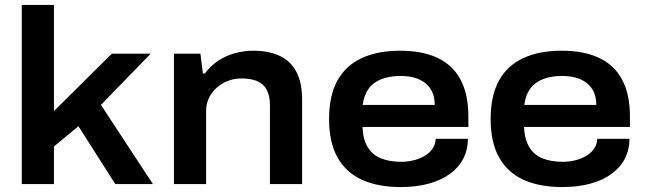

<svg xmlns="http://www.w3.org/2000/svg" viewBox="-20 -744 2611 776"><path d="M68 0V-724H198V-295L432 -527H589L388 -320L598 0H446L297 -234L198 -152V0Z M683 0V-527H790L800 -447H808Q831 -478 862 -498.5Q893 -519 929.5 -529Q966 -539 1004 -539Q1066 -539 1110 -518.5Q1154 -498 1177.5 -454.5Q1201 -411 1201 -341V0H1071V-318Q1071 -349 1063 -370Q1055 -391 1040 -403.5Q1025 -416 1003.5 -421.5Q982 -427 956 -427Q918 -427 885.5 -410Q853 -393 833 -363Q813 -333 813 -293V0Z M1600 12Q1507 12 1442.5 -17.5Q1378 -47 1344 -108Q1310 -169 1310 -263Q1310 -357 1343.5 -418Q1377 -479 1441.5 -509Q1506 -539 1598 -539Q1688 -539 1749.5 -509.5Q1811 -480 1842 -421Q1873 -362 1873 -273V-231H1445Q1447 -182 1465.5 -150.5Q1484 -119 1518.5 -104.5Q1553 -90 1603 -90Q1625 -90 1649 -95.5Q1673 -101 1693 -112Q1713 -123 1726.5 -141Q1740 -159 1741 -183H1871Q1871 -138 1852 -102Q1833 -66 1797.5 -40.5Q1762 -15 1712 -1.5Q1662 12 1600 12ZM1446 -320H1737Q1737 -351 1726.5 -373Q1716 -395 1697 -409.5Q1678 -424 1653 -430.5Q1628 -437 1599 -437Q1554 -437 1521 -424Q1488 -411 1469.5 -385Q1451 -359 1446 -320Z M2253 12Q2160 12 2095.5 -17.5Q2031 -47 1997 -108Q1963 -169 1963 -263Q1963 -357 1996.5 -418Q2030 -479 2094.5 -509Q2159 -539 2251 -539Q2341 -539 2402.5 -509.5Q2464 -480 2495 -421Q2526 -362 2526 -273V-231H2098Q2100 -182 2118.5 -150.5Q2137 -119 2171.5 -104.5Q2206 -90 2256 -90Q2278 -90 2302 -95.5Q2326 -101 2346 -112Q2366 -123 2379.5 -141Q2393 -159 2394 -183H2524Q2524 -138 2505 -102Q2486 -66 2450.5 -40.5Q2415 -15 2365 -1.5Q2315 12 2253 12ZM2099 -320H2390Q2390 -351 2379.5 -373Q2369 -395 2350 -409.5Q2331 -424 2306 -430.5Q2281 -437 2252 -437Q2207 -437 2174 -424Q2141 -411 2122.5 -385Q2104 -359 2099 -320Z"/></svg>

Font: Archivo SemiBold SemiExpanded
Style: Regular
Weight: 600
Width: 6
Version: Version 2.001